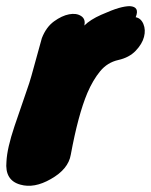

<svg xmlns="http://www.w3.org/2000/svg" viewBox="-32 -538 490 624"><path d="M242 -455Q261 -474 297 -490Q333 -506 354 -512Q375 -518 390 -518Q423 -516 409 -482Q426 -479 434 -460Q442 -441 436 -418Q430 -395 409 -373Q388 -351 352.5 -343Q317 -335 293.5 -306.5Q270 -278 252 -236Q222 -165 198 -35Q190 12 133 44Q79 75 34 62Q-17 48 -11 -13Q-9 -56 15 -127.5Q39 -199 52 -235.5Q65 -272 70 -291L104 -414Q118 -450 143.5 -468.5Q169 -487 192.5 -491.5Q216 -496 231.5 -486Q247 -476 242 -455Z"/></svg>

Font: Knewave
Style: Regular
Weight: 400
Designer: Tyler Finck
Foundry: Tyler Finck
Version: Version 1.001